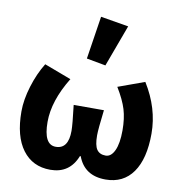

<svg xmlns="http://www.w3.org/2000/svg" viewBox="-87 -875 921 969"><g transform="rotate(10 373.0 -390.5)"><path d="M234 12Q143 12 91.5 -57Q40 -126 40 -253Q40 -313 61.5 -383Q83 -453 117 -508L255 -456Q179 -332 179 -224Q179 -107 241 -107Q306 -107 306 -200Q306 -232 294 -331H449Q437 -232 437 -200Q437 -149 451.5 -128Q466 -107 497 -107Q525 -107 542 -143.5Q559 -180 559 -247Q559 -308 545 -354Q531 -400 495 -459L630 -508Q706 -386 706 -256Q706 -127 657 -57.5Q608 12 517 12Q409 12 374 -82H370Q333 12 234 12ZM319 -573 353 -793 496 -769 417 -555Z"/></g></svg>

Font: Toshiba Sans
Style: Bold
Weight: 700
Designer: Paul D. Hunt
Foundry: Toshiba Corporation
Version: Version 2.020;PS 2.0;hotconv 1.0.86;makeotf.lib2.5.63406